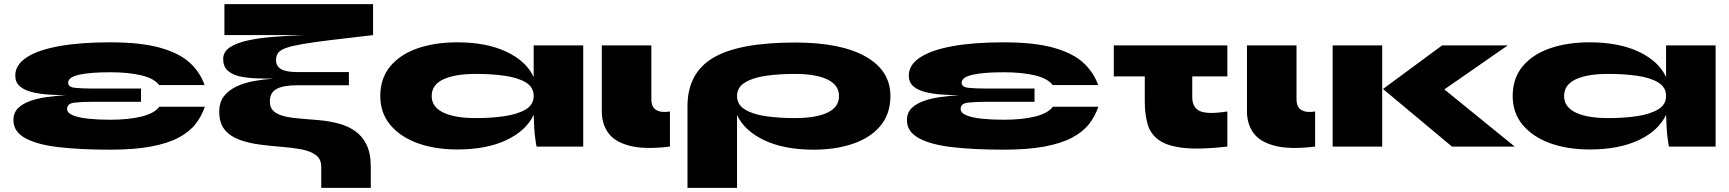

<svg xmlns="http://www.w3.org/2000/svg" viewBox="-20 -710 8375 930"><path d="M513 15Q371 15 266 3Q161 -9 103 -40.5Q45 -72 45 -128Q45 -164 67.5 -186Q90 -208 126.5 -221Q163 -234 208 -240Q253 -246 298 -249Q257 -249 214 -252Q171 -255 134.5 -264Q98 -273 76 -292Q54 -311 54 -344Q54 -396 109 -432Q164 -468 266.5 -486.5Q369 -505 513 -505Q663 -505 756.5 -478.5Q850 -452 900 -405.5Q950 -359 971 -298H751Q727 -330 665 -345Q603 -360 513 -360Q416 -360 363 -348Q310 -336 310 -309Q310 -288 344 -284.5Q378 -281 432 -281H663V-217H432Q378 -217 341.5 -213Q305 -209 305 -182Q305 -163 333 -151.5Q361 -140 408 -135Q455 -130 513 -130Q603 -130 665.5 -145.5Q728 -161 752 -193H972Q957 -147 926.5 -108.5Q896 -70 843.5 -42.5Q791 -15 710 0Q629 15 513 15Z M1042 -169Q1042 -216 1066 -245.5Q1090 -275 1128.5 -292.5Q1167 -310 1213.5 -318Q1260 -326 1305 -329Q1264 -329 1221 -330.5Q1178 -332 1141.5 -340Q1105 -348 1083 -368Q1061 -388 1061 -424Q1061 -459 1093 -480.5Q1125 -502 1180 -514Q1235 -526 1304 -531.5Q1373 -537 1447 -540H1067V-690H1787V-540Q1666 -526 1583 -516Q1500 -506 1447.5 -497Q1395 -488 1366.5 -478Q1338 -468 1327.5 -454Q1317 -440 1317 -419Q1317 -390 1341 -375.5Q1365 -361 1419 -361H1670V-297H1419Q1352 -297 1319.5 -279Q1287 -261 1287 -219Q1287 -187 1307.5 -170Q1328 -153 1363 -145.5Q1398 -138 1441.5 -135Q1485 -132 1531 -127.5Q1577 -123 1620.5 -111.5Q1664 -100 1699 -76Q1734 -52 1755 -10Q1776 32 1776 98V200H1536V98Q1536 60 1509 40.5Q1482 21 1438 13Q1394 5 1341.5 1Q1289 -3 1236.5 -10Q1184 -17 1140 -33Q1096 -49 1069 -81Q1042 -113 1042 -169Z M2195 14Q2087 14 2003 -16.5Q1919 -47 1870.5 -105Q1822 -163 1822 -245Q1822 -331 1870.5 -389Q1919 -447 2003 -476Q2087 -505 2195 -505Q2336 -505 2432.5 -459.5Q2529 -414 2565 -337V-490H2805V0H2579Q2577 -6 2572 -44.5Q2567 -83 2565 -154Q2529 -77 2433 -31.5Q2337 14 2195 14ZM2285 -138Q2361 -138 2424.5 -147.5Q2488 -157 2526.5 -180Q2565 -203 2565 -245Q2565 -288 2526.5 -311Q2488 -334 2424.5 -343Q2361 -352 2285 -352Q2183 -352 2127 -325.5Q2071 -299 2071 -245Q2071 -192 2127 -165Q2183 -138 2285 -138Z M3225 0Q3102 15 3029.5 -4Q2957 -23 2926 -66.5Q2895 -110 2895 -170V-490H3135V-230Q3135 -191 3159 -177Q3183 -163 3225 -170Z M3920 15Q3779 15 3682.5 -30.5Q3586 -76 3550 -153V200H3310V-195Q3310 -356 3434.5 -430Q3559 -504 3831 -504Q4053 -504 4173 -436Q4293 -368 4293 -245Q4293 -159 4245 -101Q4197 -43 4112.5 -14Q4028 15 3920 15ZM3830 -138Q3932 -138 3988 -164.5Q4044 -191 4044 -245Q4044 -298 3988 -325Q3932 -352 3830 -352Q3754 -352 3690.5 -343Q3627 -334 3588.5 -310.5Q3550 -287 3550 -245Q3550 -203 3588.5 -179.5Q3627 -156 3690.5 -147Q3754 -138 3830 -138Z M4841 15Q4699 15 4594 3Q4489 -9 4431 -40.5Q4373 -72 4373 -128Q4373 -164 4395.5 -186Q4418 -208 4454.5 -221Q4491 -234 4536 -240Q4581 -246 4626 -249Q4585 -249 4542 -252Q4499 -255 4462.5 -264Q4426 -273 4404 -292Q4382 -311 4382 -344Q4382 -396 4437 -432Q4492 -468 4594.5 -486.5Q4697 -505 4841 -505Q4991 -505 5084.5 -478.5Q5178 -452 5228 -405.5Q5278 -359 5299 -298H5079Q5055 -330 4993 -345Q4931 -360 4841 -360Q4744 -360 4691 -348Q4638 -336 4638 -309Q4638 -288 4672 -284.5Q4706 -281 4760 -281H4991V-217H4760Q4706 -217 4669.5 -213Q4633 -209 4633 -182Q4633 -163 4661 -151.5Q4689 -140 4736 -135Q4783 -130 4841 -130Q4931 -130 4993.5 -145.5Q5056 -161 5080 -193H5300Q5285 -147 5254.5 -108.5Q5224 -70 5171.5 -42.5Q5119 -15 5038 0Q4957 15 4841 15Z M5755 -239Q5755 -189 5792 -172Q5829 -155 5925 -170V0Q5794 15 5714.5 6.5Q5635 -2 5594 -31Q5553 -60 5539 -108Q5525 -156 5525 -219V-340H5375V-490H5925V-340H5755Z M6350 0Q6227 15 6154.5 -4Q6082 -23 6051 -66.5Q6020 -110 6020 -170V-490H6260V-230Q6260 -191 6284 -177Q6308 -163 6350 -170Z M6435 -490H6675V0H6435ZM7283 -490 6976 -277 7317 0H7013L6679 -279L6965 -490Z M7680 14Q7572 14 7488 -16.5Q7404 -47 7355.5 -105Q7307 -163 7307 -245Q7307 -331 7355.5 -389Q7404 -447 7488 -476Q7572 -505 7680 -505Q7821 -505 7917.5 -459.5Q8014 -414 8050 -337V-490H8290V0H8064Q8062 -6 8057 -44.5Q8052 -83 8050 -154Q8014 -77 7918 -31.5Q7822 14 7680 14ZM7770 -138Q7846 -138 7909.5 -147.5Q7973 -157 8011.5 -180Q8050 -203 8050 -245Q8050 -288 8011.5 -311Q7973 -334 7909.5 -343Q7846 -352 7770 -352Q7668 -352 7612 -325.5Q7556 -299 7556 -245Q7556 -192 7612 -165Q7668 -138 7770 -138Z"/></svg>

Font: Syne ExtraBold
Style: Regular
Weight: 800
Designer: Lucas Descroix
Foundry: Bonjour Monde
Version: Version 2.200; ttfautohint (v1.8.4)